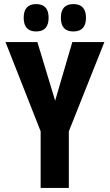

<svg xmlns="http://www.w3.org/2000/svg" viewBox="-20 -920 540 940"><path d="M218 -833Q218 -900 157 -900Q96 -900 96 -833Q96 -766 157 -766Q218 -766 218 -833ZM401 -833Q401 -900 339 -900Q278 -900 278 -833Q278 -766 339 -766Q401 -766 401 -833ZM317 0V-277L491 -714H334L250 -427L163 -714H7L179 -277V0Z"/></svg>

Font: Noto Sans Mono UI Condensed ExtraBold
Style: Regular
Weight: 800
Width: 3
Designer: Monotype Design team
Foundry: Monotype Imaging Inc.
Version: 1.000